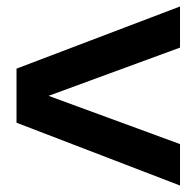

<svg xmlns="http://www.w3.org/2000/svg" viewBox="-20 -543 600 593"><path d="M31 -164V-331L536 -523V-396L130 -247L536 -98V30Z"/></svg>

Font: Hanken Grotesk Black
Style: Regular
Weight: 900
Designer: Alfredo Marco Pradil
Foundry: Hanken Design Co.
Version: Version 3.014